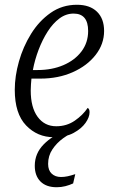

<svg xmlns="http://www.w3.org/2000/svg" viewBox="-20 -566 475 806"><path d="M206 10Q137 10 89.5 -39.5Q42 -89 42 -189Q42 -246 59.5 -308Q77 -370 110.5 -424Q144 -478 192.5 -512Q241 -546 303 -546Q357 -546 387 -517Q417 -488 417 -436Q417 -381 381.5 -335.5Q346 -290 285.5 -263Q225 -236 149 -236H112Q111 -226 110 -211.5Q109 -197 109 -186Q109 -115 138 -75.5Q167 -36 216 -36Q260 -36 294 -59.5Q328 -83 348 -113Q356 -109 356 -95Q356 -74 339 -50Q322 -26 289 -8Q256 10 206 10ZM138 -272Q198 -272 246 -292.5Q294 -313 322 -350Q350 -387 350 -436Q350 -509 289 -509Q257 -509 229.5 -488.5Q202 -468 180 -433.5Q158 -399 142 -357Q126 -315 118 -272ZM218 220Q174 220 150 196Q126 172 126 130Q126 78 163.5 40Q201 2 253 -15H299Q272 -5 245 14.5Q218 34 200 61Q182 88 182 122Q182 149 197 163Q212 177 236 177Q250 177 264 174Q278 171 296 165L287 204Q272 211 254.5 215.5Q237 220 218 220Z"/></svg>

Font: Noto Serif SemiCondensed Light
Style: Italic
Weight: 300
Width: 4
Italic angle: -12°
Designer: Monotype Design Team
Foundry: Monotype Imaging Inc.
Version: Version 2.013; ttfautohint (v1.8.4.7-5d5b)